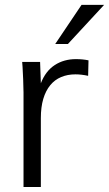

<svg xmlns="http://www.w3.org/2000/svg" viewBox="-20 -749 437 769"><path d="M74.2 0V-378.4Q74.2 -400.9 72.8 -431.2L70.3 -481.4L68.8 -501H140.6L143.6 -415.5Q162.6 -464.4 199.2 -488.3Q235.8 -512.2 284.2 -512.2Q311.5 -512.2 334.5 -507.3L333 -445.3Q305.7 -451.2 282.2 -451.2Q250.5 -451.2 224.9 -440.4Q199.2 -429.7 181.2 -407.7Q163.1 -385.7 153.3 -352.8Q143.6 -319.8 143.6 -275.9V0ZM201.2 -572.8 306.6 -729.5H397L252 -572.8Z"/></svg>

Font: Ride Light
Style: Regular
Weight: 300
Version: Version 3.000